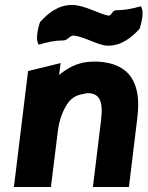

<svg xmlns="http://www.w3.org/2000/svg" viewBox="-20 -743 594 773"><path d="M233 -580C253 -580 260 -600 277 -600C324 -594 376 -559 415 -559C469 -559 510 -592 542 -627C553 -660 558 -697 550 -712L547 -718C517 -709 486 -702 449 -702C430 -702 431 -680 417 -680C385 -684 321 -723 270 -723C213 -723 173 -689 141 -654C130 -621 125 -584 133 -569L136 -563C166 -572 196 -580 233 -580ZM373 -495H372C360 -495 350 -495 337 -494C290 -490 251 -469 218 -441L224 -489L93 -457L36 10H185L213 -216C219 -262 233 -297 250 -323C266 -348 287 -361 318 -365C322 -366 327 -368 332 -368C381 -368 396 -336 387 -260L354 10H499L533 -270C550 -407 504 -488 373 -495Z"/></svg>

Font: Bluebird
Style: SfBdNrwObl
Weight: 700
Designer: Jasper
Foundry: Cannot Into Space Fonts
Version: Version 0.98